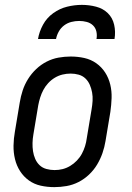

<svg xmlns="http://www.w3.org/2000/svg" viewBox="-20 -760 540 788"><path d="M203 8Q174 8 147 2Q120 -4 98.5 -19.5Q77 -35 62.5 -57.5Q48 -80 41.5 -107Q35 -134 35.5 -162.5Q36 -191 41 -219L61 -339Q65 -364 73 -388.5Q81 -413 95 -435.5Q109 -458 128.5 -476.5Q148 -495 171.5 -507Q195 -519 220 -523.5Q245 -528 270 -528Q299 -528 326 -522Q353 -516 375 -500.5Q397 -485 411.5 -462.5Q426 -440 432.5 -413Q439 -386 438 -357.5Q437 -329 433 -301L413 -181Q409 -156 400.5 -131.5Q392 -107 378.5 -84.5Q365 -62 345.5 -43.5Q326 -25 302.5 -13Q279 -1 253.5 3.5Q228 8 203 8ZM204 -62Q221 -62 237 -66Q253 -70 268 -79Q283 -88 295.5 -101Q308 -114 316 -129Q324 -144 329 -160Q334 -176 336 -192L356 -312Q359 -329 360 -346.5Q361 -364 358 -380.5Q355 -397 348.5 -412Q342 -427 330.5 -438Q319 -449 303 -453.5Q287 -458 270 -458Q253 -458 236.5 -454Q220 -450 205 -441Q190 -432 178 -419Q166 -406 158 -391Q150 -376 145 -360Q140 -344 137 -328L117 -208Q114 -191 113.5 -173.5Q113 -156 115.5 -139.5Q118 -123 124.5 -108Q131 -93 142.5 -82Q154 -71 170.5 -66.5Q187 -62 204 -62ZM136 -600Q141 -630 156.5 -658.5Q172 -687 198.5 -706Q225 -725 255.5 -732.5Q286 -740 316 -740Q346 -740 374.5 -732.5Q403 -725 422.5 -706Q442 -687 448.5 -658.5Q455 -630 450 -600H376Q379 -616 375.5 -631Q372 -646 361.5 -656Q351 -666 336 -670Q321 -674 305 -674Q289 -674 273 -670Q257 -666 243.5 -656Q230 -646 221.5 -631Q213 -616 210 -600Z"/></svg>

Font: Iosevka Curly Slab
Style: Italic
Weight: 400
Italic angle: -9°
Monospace: yes
Designer: Belleve Invis
Foundry: Belleve Invis
Version: Version 22.1.2; ttfautohint (v1.8.4)